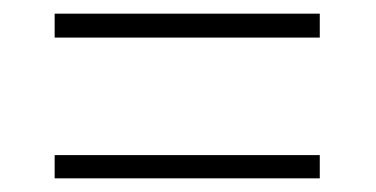

<svg xmlns="http://www.w3.org/2000/svg" viewBox="-20 -498 550 281"><path d="M60 -443H448V-478H60ZM60 -237H448V-271H60Z"/></svg>

Font: Noto Serif Ethiopic SemiCondensed ExtraLight
Style: Regular
Weight: 200
Width: 4
Designer: Monotype Design Team
Foundry: Monotype Imaging Inc.
Version: Version 2.102